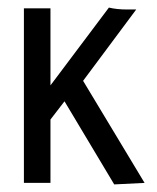

<svg xmlns="http://www.w3.org/2000/svg" viewBox="-20 -482 415 506"><path d="M281 4 150 -215 113 -167V0H43V-460H113V-257L267 -462Q288 -457 314 -457H339L199 -269L361 0Z"/></svg>

Font: Inconsolata Condensed Medium
Style: Regular
Weight: 500
Width: 3
Monospace: yes
Designer: Raph Levien, Cyreal, Brenton Simpson
Foundry: Raph Levien, Cyreal, Google
Version: Version 3.100; ttfautohint (v1.8.4.7-5d5b)